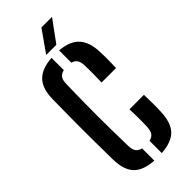

<svg xmlns="http://www.w3.org/2000/svg" viewBox="-305 -1018 1077 1077"><g transform="rotate(-45 233.5 -480.0)"><path d="M208.1 7.9Q125.5 2.8 87.9 -36.9Q50.3 -76.6 48.5 -160.7Q47.5 -225.5 47 -284.3Q46.5 -343.1 46.5 -400Q46.5 -457 47 -515.9Q47.5 -574.9 48.5 -640Q49.7 -721.3 88.2 -761.6Q126.7 -801.9 208.1 -807.3V-709.9Q184.8 -705 174.2 -689.9Q163.7 -674.8 163 -644.9Q161.5 -578.1 160.6 -517.9Q159.8 -457.7 159.8 -399.8Q159.8 -341.9 160.6 -282.1Q161.5 -222.3 163 -155.3Q163.7 -125.5 174.2 -109.9Q184.8 -94.3 208.1 -89.4ZM267.6 7.7V-89.3Q291.2 -94.8 301.7 -110.2Q312.3 -125.7 313.5 -155.3Q314.5 -177.4 314.6 -197.6Q314.8 -217.7 314.4 -240.8Q314.1 -264 313.1 -294.2H427.6Q429 -258.2 429.2 -224.5Q429.5 -190.9 428 -160.7Q425.3 -77 387.9 -37.4Q350.4 2.1 267.6 7.7ZM308.7 -511Q309.4 -533.8 309.8 -555.8Q310.2 -577.9 310.2 -600.1Q310.2 -622.3 309.5 -644.9Q308.8 -673.4 298.9 -688.6Q289 -703.8 267.6 -709.4V-806.8Q346 -800.7 383.7 -759.8Q421.3 -718.8 424 -639.5Q425 -618.2 425.1 -596.7Q425.2 -575.2 424.7 -553.8Q424.2 -532.4 423.2 -511ZM198.2 -840 288.5 -968H372.6L279 -840Z"/></g></svg>

Font: Big Shoulders Stencil Text Thin
Style: Regular
Weight: 100
Designer: Patric King
Foundry: XO Type Co
Version: Version 2.001